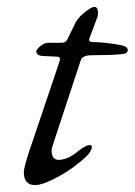

<svg xmlns="http://www.w3.org/2000/svg" viewBox="-20 -522 390 556"><path d="M229 -68Q194 -35 149 -10.5Q104 14 82 14Q49 14 49 -23Q49 -36 63 -79L153 -346Q157 -358 143 -358L103 -360Q85 -361 85 -374Q85 -376 89.5 -381.5Q94 -387 102.5 -392.5Q111 -398 119 -398H155Q165 -398 169.5 -401Q174 -404 179 -416L199 -457Q207 -472 226 -487Q245 -502 253 -502Q263 -502 263.5 -488Q264 -474 261 -470L239 -411Q237 -405 240 -402.5Q243 -400 252 -400Q279 -400 327 -392Q350 -388 350 -377Q350 -366 331 -365Q301 -362 245 -362Q219 -362 214 -348L132 -99Q127 -85 131.5 -72Q136 -59 150 -59Q155 -59 160 -60Q165 -61 168.5 -62Q172 -63 177.5 -65.5Q183 -68 185.5 -69.5Q188 -71 194 -75Q200 -79 201.5 -80.5Q203 -82 210 -87Q217 -92 218 -93Q242 -108 246 -98Q246 -84 229 -68Z"/></svg>

Font: EB Garamond 12
Style: Italic
Weight: 400
Italic angle: -17°
Version: Version 0.016; ttfautohint (v1.8.4)